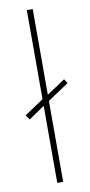

<svg xmlns="http://www.w3.org/2000/svg" viewBox="-88 -796 388 832"><g transform="rotate(-10 106.5 -380.0)"><path d="M94 0H120V-356L213 -418L201 -437L120 -383V-760H94V-368L10 -312L24 -291L94 -339Z"/></g></svg>

Font: Noto Sans Telugu Thin
Style: Regular
Weight: 100
Designer: Jelle Bosma - Monotype Design Team
Foundry: Monotype Imaging Inc.
Version: Version 2.005